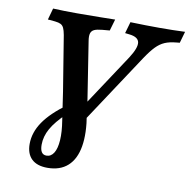

<svg xmlns="http://www.w3.org/2000/svg" viewBox="-84 -654 919 929"><g transform="rotate(10 375.5 -189.0)"><path d="M122.2 -511.4 86.8 -514.5 102.5 -571Q157.7 -568.5 215 -568.5H217.5H221.6Q294.1 -568.5 333.1 -569.4Q370.2 -570.2 407.4 -570.6L390.9 -514.1L354.3 -510.9Q328.3 -508.5 315.6 -502.5Q302.8 -496.5 298.9 -483.2Q294.9 -469.8 299.1 -445.2L348.4 -129.6L293.7 -79.8L506.6 -402.4Q540.4 -454.8 536 -481Q531.6 -507.3 487.2 -512.1L466.2 -514.5L482.4 -571Q559 -568.5 625.1 -568.5Q694.5 -568.5 750.9 -571L734.8 -514.5L718.7 -512.9Q684.8 -509.7 662.2 -500Q639.6 -490.3 619.5 -469.8Q599.3 -449.2 573.5 -410.5L302.5 0H249.3L175.6 -453.8Q171.5 -476.2 166 -487.8Q160.5 -499.4 150.6 -504.4Q140.7 -509.4 122.2 -511.4ZM104.4 93.7Q104.4 37.1 140.6 -15.8Q176.7 -68.6 253.7 -124.1L254.5 -77.9Q205.9 -31.3 184 7.7Q162.1 46.7 162.1 87.1Q162.1 111.1 169.9 123.2Q177.8 135.4 194 135.4Q216.3 135.4 229.9 113.6Q243.5 91.8 246.2 50.6Q249 9.4 239.8 -46.2L219.1 -186.3L333.2 -227L351.7 -96.4Q367.6 -4.3 356.6 60.5Q345.6 125.2 308 159Q270.4 192.7 208.5 192.7Q157.4 192.7 130.9 167.1Q104.4 141.5 104.4 93.7Z"/></g></svg>

Font: Playfair Micro SmCond SmLight
Style: Italic
Weight: 360
Width: 4
Italic angle: -15.6°
Designer: Claus Eggers Sørensen
Foundry: Claus Eggers Sørensen
Version: Version 2.203;Glyphs 3.3 (3326)